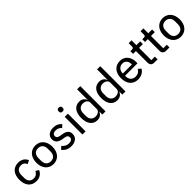

<svg xmlns="http://www.w3.org/2000/svg" viewBox="407 -2355 3980 3980"><g transform="rotate(-45 2397.0 -365.0)"><path d="M278 12C377 12 445 -36 478 -114L410 -156C384 -100 341 -68 278 -68C189 -68 144 -129 144 -214V-304C144 -389 189 -450 278 -450C338 -450 380 -419 397 -368L474 -406C444 -480 380 -530 278 -530C130 -530 45 -425 45 -259C45 -93 130 12 278 12Z M780 12C921 12 1016 -94 1016 -259C1016 -424 921 -530 780 -530C639 -530 544 -424 544 -259C544 -94 639 12 780 12ZM780 -68C699 -68 643 -119 643 -220V-298C643 -399 699 -450 780 -450C861 -450 917 -399 917 -298V-220C917 -119 861 -68 780 -68Z M1302 12C1424 12 1500 -51 1500 -152C1500 -232 1453 -282 1339 -299L1295 -306C1235 -315 1205 -334 1205 -380C1205 -424 1237 -453 1300 -453C1362 -453 1406 -424 1431 -391L1490 -447C1446 -499 1391 -530 1303 -530C1194 -530 1115 -476 1115 -374C1115 -278 1184 -237 1283 -223L1327 -216C1390 -207 1410 -180 1410 -142C1410 -94 1374 -65 1308 -65C1245 -65 1197 -93 1158 -142L1095 -88C1143 -27 1206 12 1302 12Z M1680 -626C1719 -626 1736 -647 1736 -677V-691C1736 -721 1719 -742 1680 -742C1641 -742 1624 -721 1624 -691V-677C1624 -647 1641 -626 1680 -626ZM1633 0H1726V-518H1633Z M2218 0H2311V-740H2218V-433H2214C2190 -497 2136 -530 2065 -530C1935 -530 1857 -427 1857 -259C1857 -91 1935 12 2065 12C2136 12 2190 -21 2214 -85H2218ZM2092 -69C2009 -69 1956 -128 1956 -215V-303C1956 -390 2009 -449 2092 -449C2162 -449 2218 -409 2218 -354V-164C2218 -109 2162 -69 2092 -69Z M2803 0H2896V-740H2803V-433H2799C2775 -497 2721 -530 2650 -530C2520 -530 2442 -427 2442 -259C2442 -91 2520 12 2650 12C2721 12 2775 -21 2799 -85H2803ZM2677 -69C2594 -69 2541 -128 2541 -215V-303C2541 -390 2594 -449 2677 -449C2747 -449 2803 -409 2803 -354V-164C2803 -109 2747 -69 2677 -69Z M3258 12C3355 12 3430 -33 3466 -100L3406 -151C3378 -98 3331 -67 3266 -67C3173 -67 3120 -129 3120 -215V-236H3485V-275C3485 -420 3403 -530 3258 -530C3114 -530 3023 -423 3023 -259C3023 -95 3114 12 3258 12ZM3258 -455C3336 -455 3386 -397 3386 -311V-301H3120V-308C3120 -393 3177 -455 3258 -455Z M3837 0V-79H3734V-439H3845V-518H3734V-661H3650V-566C3650 -531 3639 -518 3604 -518H3558V-439H3641V-98C3641 -38 3675 0 3739 0Z M4186 0V-79H4083V-439H4194V-518H4083V-661H3999V-566C3999 -531 3988 -518 3953 -518H3907V-439H3990V-98C3990 -38 4024 0 4088 0Z M4513 12C4654 12 4749 -94 4749 -259C4749 -424 4654 -530 4513 -530C4372 -530 4277 -424 4277 -259C4277 -94 4372 12 4513 12ZM4513 -68C4432 -68 4376 -119 4376 -220V-298C4376 -399 4432 -450 4513 -450C4594 -450 4650 -399 4650 -298V-220C4650 -119 4594 -68 4513 -68Z"/></g></svg>

Font: IBM Plex Thai Looped Text
Style: Regular
Weight: 450
Designer: Mike Abbink, Paul van der Laan, Pieter van Rosmalen, Ben Mitchell, Mark Frömberg
Foundry: Bold Monday
Version: Version 1.0